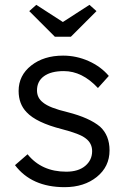

<svg xmlns="http://www.w3.org/2000/svg" viewBox="-20 -764 519 794"><path d="M247 10Q111 10 42 -81L94 -126Q152 -54 254 -54Q304 -54 332.5 -78Q361 -102 361 -139Q361 -172 334 -192Q310 -211 236 -230Q130 -257 90 -300Q57 -334 57 -388Q57 -452 109 -493Q161 -534 241 -534Q296 -534 346.5 -511.5Q397 -489 430 -450L385 -400Q320 -470 244 -470Q191 -470 162 -449Q133 -428 133 -390Q133 -359 158 -340Q184 -318 260 -300Q350 -277 394 -240Q433 -204 433 -142Q433 -75 380.5 -32.5Q328 10 247 10ZM101 -718 130 -744 240 -673 350 -744 379 -718 273 -612H207Z"/></svg>

Font: Easer Grotesk Light
Style: Regular
Weight: 300
Designer: Boardeaser, Bonnie Shaver-Troup, Thomas Jockin
Foundry: Lexend
Version: Version 1.008;Glyphs 3.1.2 (3151)